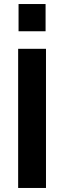

<svg xmlns="http://www.w3.org/2000/svg" viewBox="-20 -932 318 952"><path d="M70 0H208V-690H70ZM72 -777H206V-912H72Z"/></svg>

Font: TitilliumMaps29L
Style: 999 wt
Weight: 900
Designer: Campivisivi
Foundry: Accademia di Belle Arti di Urbino and students of MA course of Visual design